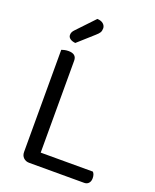

<svg xmlns="http://www.w3.org/2000/svg" viewBox="-151 -907 803 993"><g transform="rotate(20 250.5 -410.0)"><path d="M133 0Q114 0 101.5 -12Q89 -24 89 -44V-606Q94 -608 104.5 -610.5Q115 -613 127 -613Q171 -613 171 -576V-70H458Q469 -59 469 -37Q469 -20 460 -10Q451 0 436 0ZM210 -820Q232 -819 243.5 -808.5Q255 -798 255 -784Q255 -770 249.5 -761Q244 -752 230 -740L145 -664Q126 -666 115.5 -674Q105 -682 105 -694Q105 -704 109 -711Q113 -718 119 -724Z"/></g></svg>

Font: Baloo Bhai 2
Style: Regular
Weight: 400
Designer: Supriya Tembe, Noopur Datye and Ek Type
Foundry: Ek Type
Version: Version 1.640;PS 1.000;hotconv 16.6.51;makeotf.lib2.5.65220;